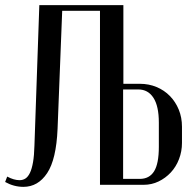

<svg xmlns="http://www.w3.org/2000/svg" viewBox="-22 -719 754 747"><path d="M458 -393H522Q557 -393 587 -380.5Q617 -368 639 -345.5Q661 -323 673.5 -292.5Q686 -262 686 -226V-163Q686 -130 674.5 -100Q663 -70 642.5 -48Q622 -26 595 -13Q568 0 537 0H367V-677H220L202 -218Q197 -99 161.5 -45.5Q126 8 69 8Q32 8 -2 -11L6 -32Q32 -18 54 -18Q67 -18 77 -24.5Q87 -31 94.5 -46.5Q102 -62 106.5 -88Q111 -114 112 -153L131 -699H458ZM596 -242Q596 -306 575 -338.5Q554 -371 516 -371H457V-23H522Q559 -23 577.5 -52.5Q596 -82 596 -148Z"/></svg>

Font: Moniqa SemBd Heading
Style: Regular
Weight: 600
Designer: Rajesh Rajput
Foundry: Rajesh Rajput
Version: Version 1.000